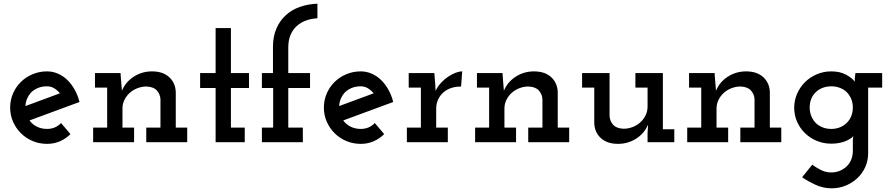

<svg xmlns="http://www.w3.org/2000/svg" viewBox="-20 -771 4838 1041"><path d="M362 -44Q337 -19 305 -5Q273 9 235 9Q193 9 156.5 -6.5Q120 -22 93 -49Q66 -76 50.5 -111.5Q35 -147 35 -188Q35 -228 50.5 -264Q66 -300 93 -326.5Q120 -353 156.5 -368.5Q193 -384 235 -384Q266 -384 294.5 -371.5Q323 -359 345.5 -337Q368 -315 385 -284.5Q402 -254 411 -218Q343 -193 275.5 -168Q208 -143 140 -118Q155 -97 179.5 -84.5Q204 -72 235 -72Q258 -72 277 -80Q296 -88 311 -104ZM235 -303Q207 -303 184.5 -293.5Q162 -284 146 -267Q134 -253 126.5 -235Q119 -217 118 -196Q165 -213 211.5 -230.5Q258 -248 305 -265Q291 -282 273.5 -292.5Q256 -303 235 -303Z M707 0H485V-79H561V-296H495V-375H634V-366Q636 -342 637.5 -322.5Q639 -303 641 -279Q661 -327 705.5 -355.5Q750 -384 804 -384Q863 -384 897 -353Q931 -322 933 -272V-79H995V0H773V-79H850V-234Q848 -261 830.5 -280.5Q813 -300 775 -302Q749 -302 725.5 -293Q702 -284 684 -268Q666 -252 655 -230Q644 -208 644 -182V-79H707Z M1307 0H1149V-294H1065V-375H1149V-619H1232V-375H1330V-294H1232V-79H1307Z M1622 0H1400V-79H1461V-294H1400V-375H1460V-517Q1460 -573 1478.5 -616Q1497 -659 1529 -688Q1561 -718 1605.5 -733.5Q1650 -749 1701 -751V-672Q1667 -670 1638.5 -659.5Q1610 -649 1589 -630Q1567 -610 1555 -581Q1543 -552 1543 -514V-375H1661V-294H1543V-79H1622Z M2063 -44Q2038 -19 2006 -5Q1974 9 1936 9Q1894 9 1857.5 -6.5Q1821 -22 1794 -49Q1767 -76 1751.5 -111.5Q1736 -147 1736 -188Q1736 -228 1751.5 -264Q1767 -300 1794 -326.5Q1821 -353 1857.5 -368.5Q1894 -384 1936 -384Q1967 -384 1995.5 -371.5Q2024 -359 2046.5 -337Q2069 -315 2086 -284.5Q2103 -254 2112 -218Q2044 -193 1976.5 -168Q1909 -143 1841 -118Q1856 -97 1880.5 -84.5Q1905 -72 1936 -72Q1959 -72 1978 -80Q1997 -88 2012 -104ZM1936 -303Q1908 -303 1885.5 -293.5Q1863 -284 1847 -267Q1835 -253 1827.5 -235Q1820 -217 1819 -196Q1866 -213 1912.5 -230.5Q1959 -248 2006 -265Q1992 -282 1974.5 -292.5Q1957 -303 1936 -303Z M2408 0H2186V-79H2262V-296H2196V-375H2335L2339 -323Q2341 -301 2341 -301Q2341 -301 2340.5 -301Q2340 -301 2340 -301Q2340 -301 2342 -279Q2354 -304 2372.5 -323.5Q2391 -343 2411 -356Q2432 -370 2451.5 -377Q2471 -384 2486 -384L2480 -302Q2455 -302 2433.5 -296Q2412 -290 2396 -279Q2372 -263 2358.5 -238Q2345 -213 2345 -182V-79H2408Z M2778 0H2556V-79H2632V-296H2566V-375H2705V-366Q2707 -342 2708.5 -322.5Q2710 -303 2712 -279Q2732 -327 2776.5 -355.5Q2821 -384 2875 -384Q2934 -384 2968 -353Q3002 -322 3004 -272V-79H3066V0H2844V-79H2921V-234Q2919 -261 2901.5 -280.5Q2884 -300 2846 -302Q2820 -302 2796.5 -293Q2773 -284 2755 -268Q2737 -252 2726 -230Q2715 -208 2715 -182V-79H2778Z M3494 -96Q3474 -48 3429.5 -19.5Q3385 9 3331 9Q3272 9 3238 -22Q3204 -53 3202 -103V-296H3136V-375H3285V-141Q3287 -114 3304.5 -94.5Q3322 -75 3360 -73Q3386 -73 3409.5 -82Q3433 -91 3451 -107Q3469 -123 3480 -145Q3491 -167 3491 -193V-296H3425V-375H3574V-70H3636V0H3491V-51Z M3928 0H3706V-79H3782V-296H3716V-375H3855V-366Q3857 -342 3858.5 -322.5Q3860 -303 3862 -279Q3882 -327 3926.5 -355.5Q3971 -384 4025 -384Q4084 -384 4118 -353Q4152 -322 4154 -272V-79H4216V0H3994V-79H4071V-234Q4069 -261 4051.5 -280.5Q4034 -300 3996 -302Q3970 -302 3946.5 -293Q3923 -284 3905 -268Q3887 -252 3876 -230Q3865 -208 3865 -182V-79H3928Z M4329 190 4384 122Q4404 137 4430.5 150.5Q4457 164 4486 164Q4512 164 4533.5 155Q4555 146 4571 130.5Q4587 115 4595.5 93.5Q4604 72 4604 47V-12Q4604 -14 4604.5 -21Q4605 -28 4607 -34Q4604 -29 4595 -22.5Q4586 -16 4574 -10Q4558 -2 4536 3Q4514 8 4487 8Q4445 8 4408 -7.5Q4371 -23 4344 -49.5Q4317 -76 4301.5 -111.5Q4286 -147 4286 -187Q4286 -226 4301.5 -262Q4317 -298 4344 -325Q4371 -352 4408 -368Q4445 -384 4487 -384Q4535 -384 4568.5 -365.5Q4602 -347 4614 -328Q4614 -339 4615 -350Q4616 -361 4618 -375H4763V-296H4687V60Q4687 100 4671.5 134.5Q4656 169 4629 194.5Q4602 220 4566 235Q4530 250 4488 250Q4443 250 4401 230.5Q4359 211 4329 190ZM4487 -303Q4459 -303 4436 -293Q4413 -283 4398 -266Q4384 -251 4377 -231Q4370 -211 4370 -188Q4370 -162 4379.5 -140Q4389 -118 4405 -102Q4421 -88 4441.5 -80Q4462 -72 4487 -72Q4514 -72 4536 -81.5Q4558 -91 4573 -107Q4588 -122 4596 -143Q4604 -164 4604 -188Q4604 -216 4593.5 -238.5Q4583 -261 4565 -277Q4550 -289 4530 -296Q4510 -303 4487 -303Z"/></svg>

Font: Josefin Slab
Style: Bold
Weight: 700
Designer: Santiago Orozco
Foundry: Typemade
Version: Version 2.000